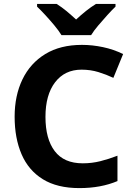

<svg xmlns="http://www.w3.org/2000/svg" viewBox="-20 -954 682 984"><path d="M398 -597Q312 -597 262.5 -532.5Q213 -468 213 -355Q213 -242 260.5 -179.5Q308 -117 404 -117Q451 -117 494.5 -128Q538 -139 582 -156V-26Q497 10 387 10Q273 10 199.5 -35.5Q126 -81 90.5 -163.5Q55 -246 55 -356Q55 -464 95 -547Q135 -630 212 -677Q289 -724 400 -724Q453 -724 507.5 -712.5Q562 -701 611 -677L561 -555Q525 -572 484.5 -584.5Q444 -597 398 -597ZM295 -774Q281 -797 258.5 -824Q236 -851 212.5 -876.5Q189 -902 170 -920V-934H270Q297 -917 320.5 -897.5Q344 -878 370 -854Q396 -878 421 -898Q446 -918 472 -934H572V-920Q554 -903 530.5 -877Q507 -851 484 -824Q461 -797 447 -774Z"/></svg>

Font: Noto Sans Meetei Mayek
Style: Bold
Weight: 700
Designer: Monotype Design Team and Neelakash Kshetrimayum
Foundry: Monotype Imaging Inc.
Version: Version 2.002; ttfautohint (v1.8.4.7-5d5b)